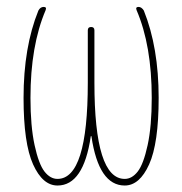

<svg xmlns="http://www.w3.org/2000/svg" viewBox="-20 -540 540 569"><path d="M150.4 9.8Q106.4 9.8 78.1 -52.7Q49.8 -115.2 49.8 -250Q49.8 -400.4 93.8 -508.8Q99.6 -519.5 109.4 -519.5Q119.1 -519.5 115.2 -509.8Q70.3 -404.3 70.3 -250Q70.3 -166 82.5 -109.9Q94.7 -53.7 111.8 -31.7Q128.9 -9.8 150.4 -9.8Q240.2 -9.8 240.2 -294.9V-450.2Q240.2 -460 250 -460Q259.8 -460 259.8 -450.2V-294.9Q259.8 -9.8 349.6 -9.8Q371.1 -9.8 388.2 -31.7Q405.3 -53.7 417.5 -109.9Q429.7 -166 429.7 -250Q429.7 -405.3 384.8 -509.8Q380.9 -519.5 390.6 -519.5Q399.4 -519.5 406.2 -508.8Q450.2 -399.4 450.2 -250Q450.2 -115.2 421.9 -52.7Q393.6 9.8 349.6 9.8Q272.5 9.8 251 -135.7Q251 -136.7 250 -136.7Q249 -136.7 249 -135.7Q227.5 9.8 150.4 9.8Z"/></svg>

Font: Rounded-L Mgen+ 2m thin
Style: Regular
Weight: 100
Designer: [Source Han Sans]
Ryoko NISHIZUKA  (kana & ideographs); Paul D. Hunt (Latin, Greek & Cyrillic); Wenlong ZHANG  (bopomofo
Version: Version 1.059.20150602